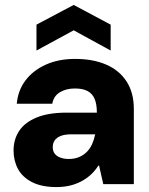

<svg xmlns="http://www.w3.org/2000/svg" viewBox="-20 -747 603 779"><path d="M209 12Q149 12 110 -8Q71 -28 53 -61.5Q35 -95 35 -136Q35 -181 57.5 -215.5Q80 -250 128 -270Q176 -290 251 -290H373Q373 -324 364 -345.5Q355 -367 335.5 -377.5Q316 -388 284 -388Q249 -388 223.5 -373Q198 -358 192 -326H48Q53 -381 84 -421.5Q115 -462 166.5 -485Q218 -508 285 -508Q357 -508 410.5 -485Q464 -462 493.5 -416.5Q523 -371 523 -305V0H399L382 -75H379Q365 -53 347 -37Q329 -21 307.5 -10Q286 1 261.5 6.5Q237 12 209 12ZM259 -102Q283 -102 301.5 -110Q320 -118 333 -131.5Q346 -145 354 -163Q362 -181 366 -202H269Q243 -202 226.5 -195.5Q210 -189 202 -177.5Q194 -166 194 -150Q194 -134 202 -123.5Q210 -113 225 -107.5Q240 -102 259 -102ZM128 -542V-647L279 -727L429 -647V-542L279 -624Z"/></svg>

Font: DM Sans 9pt 36pt Black
Style: Regular
Weight: 900
Version: Version 4.004;gftools[0.9.30]